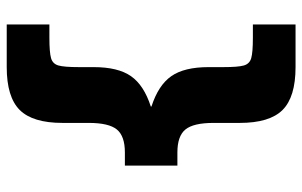

<svg xmlns="http://www.w3.org/2000/svg" viewBox="-188 -622 920 585"><g transform="rotate(-90 272.5 -330.0)"><path d="M190 -60V-140Q190 -201 170 -225.5Q150 -250 100 -250H60V-410H100Q150 -410 170 -434.5Q190 -459 190 -520V-600Q190 -691 229.5 -730.5Q269 -770 360 -770H490V-640H450Q405 -640 387.5 -635Q370 -630 365 -612.5Q360 -595 360 -550V-505Q360 -431 332.5 -391.5Q305 -352 240 -331V-329Q305 -308 332.5 -268.5Q360 -229 360 -155V-110Q360 -65 365 -47.5Q370 -30 387.5 -25Q405 -20 450 -20H490V110H360Q269 110 229.5 70.5Q190 31 190 -60Z"/></g></svg>

Font: Enso Black
Style: Regular
Weight: 900
Designer: Coji Morishita
Foundry: UNDERFOREST DESIGN
Version: Version 1.000